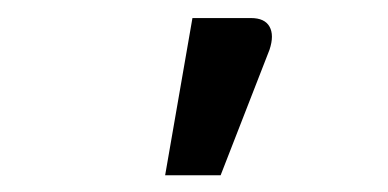

<svg xmlns="http://www.w3.org/2000/svg" viewBox="-20 -772 440 218"><path d="M167.5 -573 198.5 -751.5H265Q280.5 -751.5 286 -741.8Q291.5 -732 286 -715.5L230.5 -573Z"/></svg>

Font: Lato 2
Style: Regular
Weight: 600
Designer: Lukasz Dziedzic with Adam Twardoch and Botio Nikoltchev
Foundry: tyPoland Lukasz Dziedzic
Version: Version 2.015; 2015-08-06; http://www.latofonts.com/